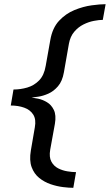

<svg xmlns="http://www.w3.org/2000/svg" viewBox="-20 -727 525 918"><path d="M330.5 171Q310 171 281.2 167.5Q252.5 164 222.2 153.8Q192 143.5 167.5 123.8Q143 104 131.2 72Q119.5 40 127.5 -7.5L146.5 -118Q153.5 -156 139 -179Q124.5 -202 95.8 -212.2Q67 -222.5 31.5 -222.5L44.5 -299Q78 -299 110.5 -308.5Q143 -318 167 -342.5Q191 -367 198.5 -412L220.5 -535.5Q230.5 -593.5 262.5 -627.8Q294.5 -662 336.2 -679Q378 -696 418.2 -701.5Q458.5 -707 485 -707L471.5 -632Q454 -632 429 -627.2Q404 -622.5 379 -610Q354 -597.5 335 -575.2Q316 -553 309.5 -518L285.5 -381Q278 -338.5 257.2 -314.5Q236.5 -290.5 211 -279.2Q185.5 -268 163.2 -264.8Q141 -261.5 131 -260.5Q141 -259.5 162 -255.2Q183 -251 204.2 -238.5Q225.5 -226 237.5 -201.2Q249.5 -176.5 242.5 -135L220 -11Q214 24 225.5 45.5Q237 67 258 77.8Q279 88.5 302.5 92.2Q326 96 343.5 96Z"/></svg>

Font: Anybody UltraExpanded Regular
Style: Italic
Weight: 400
Width: 9
Italic angle: -10°
Designer: Tyler Finck
Foundry: Etcetera Type Company
Version: Version 1.010; ttfautohint (v1.8.3) -l 8 -r 50 -G 200 -x 14 